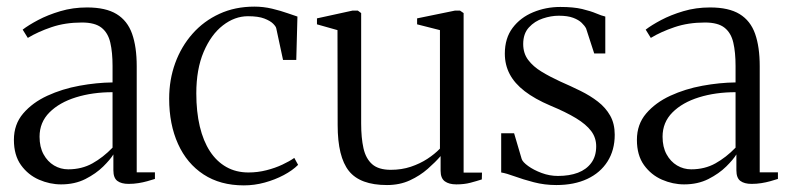

<svg xmlns="http://www.w3.org/2000/svg" viewBox="-20 -549 2386 580"><path d="M164.5 8Q130.5 8 97.8 -6.2Q65 -20.5 43.5 -50.2Q22 -80 22 -126.5Q22 -173.5 50 -206.2Q78 -239 123 -259.8Q168 -280.5 220 -290Q272 -299.5 320 -300V-349.5Q320 -391 313.2 -420.2Q306.5 -449.5 286.8 -465.2Q267 -481 227.5 -481Q177 -481 135.8 -467Q94.5 -453 64 -434.5L48.5 -459.5Q66 -473 95.2 -488.5Q124.5 -504 162.2 -515.2Q200 -526.5 243 -526.5Q299.5 -526.5 332.2 -506.5Q365 -486.5 379 -447Q393 -407.5 393 -349V-28.5H448V-8.5Q437 -5 424.5 -1.5Q412 2 398 4.2Q384 6.5 368.5 6.5Q346.5 6.5 334.5 -2.5Q322.5 -11.5 322.5 -34.5V-82.5Q313.5 -67.5 291.8 -46Q270 -24.5 238 -8.2Q206 8 164.5 8ZM186 -37.5Q227 -37.5 259.2 -55.5Q291.5 -73.5 320 -103V-270.5Q259.5 -270.5 209.5 -255Q159.5 -239.5 129.5 -209.5Q99.5 -179.5 99.5 -136Q99.5 -105 111.5 -83Q123.5 -61 143.2 -49.2Q163 -37.5 186 -37.5Z M716.5 11Q645.5 11 595 -22Q544.5 -55 517.8 -114.2Q491 -173.5 491 -251Q491 -308 509.2 -358.2Q527.5 -408.5 561.5 -447Q595.5 -485.5 642.8 -507.2Q690 -529 748.5 -529Q775.5 -529 801.8 -522.8Q828 -516.5 848.5 -509.2Q869 -502 878.5 -499L875 -368H835L814.5 -463.5Q813.5 -469 805 -477.5Q796.5 -486 778.5 -493Q760.5 -500 729 -500Q689 -500 653.2 -472.2Q617.5 -444.5 595.2 -392.2Q573 -340 573 -267Q573 -211.5 583.5 -167.2Q594 -123 614.2 -92Q634.5 -61 663.8 -44.5Q693 -28 730.5 -28Q758.5 -28 785 -34.8Q811.5 -41.5 833.2 -51.8Q855 -62 869 -72L880.5 -51Q863.5 -34 837 -20Q810.5 -6 779.5 2.5Q748.5 11 716.5 11Z M1358.5 8Q1336.5 8 1323.8 -1.2Q1311 -10.5 1311 -33V-77.5Q1295.5 -59.5 1272.2 -39Q1249 -18.5 1218.2 -4.2Q1187.5 10 1149 10Q1068 10 1034 -32.5Q1000 -75 1000 -171L999.5 -458L937.5 -475.5V-493.5L1045 -517H1061L1071 -509.5V-176Q1071 -132.5 1078 -101.2Q1085 -70 1104.2 -53Q1123.5 -36 1160.5 -36Q1193 -36 1220.8 -45.2Q1248.5 -54.5 1270.8 -69Q1293 -83.5 1309 -100V-458L1240 -475.5V-493.5L1354.5 -517H1369.5L1380.5 -509.5V-27.5H1436L1435.5 -7Q1420 -2 1401.2 3Q1382.5 8 1358.5 8Z M1660.5 10Q1625 10 1592.5 1.5Q1560 -7 1534.8 -16.2Q1509.5 -25.5 1494 -28V-146.5H1533L1556 -68.5Q1559 -59.5 1575.5 -47.5Q1592 -35.5 1616 -26.5Q1640 -17.5 1665.5 -17.5Q1700 -17.5 1725.8 -27.2Q1751.5 -37 1766.2 -57Q1781 -77 1781 -107Q1781 -133 1765.8 -153.2Q1750.5 -173.5 1720 -192Q1689.5 -210.5 1642.5 -230Q1595.5 -250 1565 -273.5Q1534.5 -297 1519.8 -325Q1505 -353 1505 -387Q1505 -433.5 1528.5 -464.8Q1552 -496 1590.5 -512Q1629 -528 1672.5 -528Q1712.5 -528 1738.5 -521.8Q1764.5 -515.5 1781 -508.5Q1797.5 -501.5 1808.5 -499V-387.5H1775L1750.5 -463Q1746.5 -471 1737.2 -480Q1728 -489 1711.5 -495.2Q1695 -501.5 1668 -501.5Q1644.5 -501.5 1619.8 -493.2Q1595 -485 1577.8 -466.2Q1560.5 -447.5 1560.5 -416Q1560.5 -388 1575.5 -368Q1590.5 -348 1616 -332.5Q1641.5 -317 1672 -303Q1704 -289 1733.5 -274.5Q1763 -260 1786.2 -242Q1809.5 -224 1823.2 -199.8Q1837 -175.5 1837 -142Q1837 -95.5 1815.2 -61.2Q1793.5 -27 1754 -8.5Q1714.5 10 1660.5 10Z M2046.5 8Q2012.5 8 1979.8 -6.2Q1947 -20.5 1925.5 -50.2Q1904 -80 1904 -126.5Q1904 -173.5 1932 -206.2Q1960 -239 2005 -259.8Q2050 -280.5 2102 -290Q2154 -299.5 2202 -300V-349.5Q2202 -391 2195.2 -420.2Q2188.5 -449.5 2168.8 -465.2Q2149 -481 2109.5 -481Q2059 -481 2017.8 -467Q1976.5 -453 1946 -434.5L1930.5 -459.5Q1948 -473 1977.2 -488.5Q2006.5 -504 2044.2 -515.2Q2082 -526.5 2125 -526.5Q2181.5 -526.5 2214.2 -506.5Q2247 -486.5 2261 -447Q2275 -407.5 2275 -349V-28.5H2330V-8.5Q2319 -5 2306.5 -1.5Q2294 2 2280 4.2Q2266 6.5 2250.5 6.5Q2228.5 6.5 2216.5 -2.5Q2204.5 -11.5 2204.5 -34.5V-82.5Q2195.5 -67.5 2173.8 -46Q2152 -24.5 2120 -8.2Q2088 8 2046.5 8ZM2068 -37.5Q2109 -37.5 2141.2 -55.5Q2173.5 -73.5 2202 -103V-270.5Q2141.5 -270.5 2091.5 -255Q2041.5 -239.5 2011.5 -209.5Q1981.5 -179.5 1981.5 -136Q1981.5 -105 1993.5 -83Q2005.5 -61 2025.2 -49.2Q2045 -37.5 2068 -37.5Z"/></svg>

Font: Merriweather 120pt Light
Style: Regular
Weight: 300
Version: Version 2.100